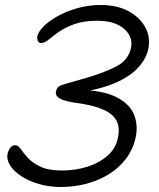

<svg xmlns="http://www.w3.org/2000/svg" viewBox="-20 -733 636 768"><path d="M223 15Q178 15 137.5 3.5Q97 -8 66.5 -27.5Q36 -47 21 -70.5Q6 -94 10 -117Q13 -130 20.5 -141Q28 -152 41 -152Q53 -152 63.5 -136.5Q74 -121 91.5 -101.5Q109 -82 141.5 -66.5Q174 -51 229 -51Q281 -51 329 -66Q377 -81 410.5 -110.5Q444 -140 452 -184Q460 -224 446 -250.5Q432 -277 393.5 -294.5Q355 -312 287 -321Q238 -328 219 -339Q200 -350 204 -368Q206 -376 210.5 -382Q215 -388 225 -392Q239 -397 261 -403Q283 -409 317 -419Q394 -441 444 -466.5Q494 -492 504 -542Q513 -586 476 -618Q439 -650 369 -650Q315 -650 277.5 -636.5Q240 -623 215.5 -605.5Q191 -588 174.5 -574.5Q158 -561 145 -561Q135 -561 131.5 -569Q128 -577 129 -587Q134 -608 157 -630Q180 -652 215.5 -671Q251 -690 294 -701.5Q337 -713 382 -713Q448 -713 493.5 -688.5Q539 -664 560.5 -625Q582 -586 574 -542Q567 -501 534.5 -464.5Q502 -428 442.5 -402Q383 -376 293 -363V-374Q390 -372 443.5 -345.5Q497 -319 515 -277Q533 -235 523 -185Q513 -137 485 -99.5Q457 -62 416 -36.5Q375 -11 325.5 2Q276 15 223 15Z"/></svg>

Font: Shantell Sans Light
Style: Italic
Weight: 300
Italic angle: -11°
Designer: Stephen Nixon, Anya Danilova, Shantell Martin
Foundry: Arrow Type
Version: Version 1.008;[ac192a2d6]